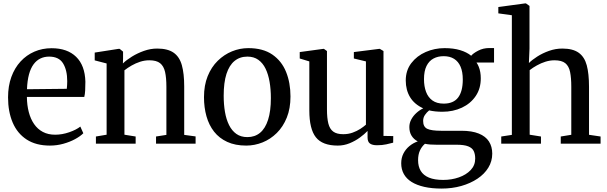

<svg xmlns="http://www.w3.org/2000/svg" viewBox="-20 -839 3546 1121"><path d="M271.5 11Q190 11 135.5 -24.5Q81 -60 54 -123.5Q27 -187 27 -270.5Q27 -336.5 46.2 -389.5Q65.5 -442.5 100 -480Q134.5 -517.5 180.8 -537.5Q227 -557.5 281 -557.5Q373 -557.5 424.5 -507.2Q476 -457 478.5 -362Q478.5 -332 477.2 -310.2Q476 -288.5 472 -273H137Q137.5 -225 148 -184.8Q158.5 -144.5 179 -114.8Q199.5 -85 230.2 -68.8Q261 -52.5 302 -52.5Q343 -52.5 384.5 -67Q426 -81.5 449 -100L466.5 -61Q448.5 -43 418 -26.5Q387.5 -10 349.5 0.5Q311.5 11 271.5 11ZM137.5 -318 370 -320.5Q371 -330.5 371.8 -342.8Q372.5 -355 372.5 -365Q372.5 -429.5 348.2 -469Q324 -508.5 266.5 -508.5Q239 -508.5 216 -497.5Q193 -486.5 176 -463.5Q159 -440.5 149.2 -404.5Q139.5 -368.5 137.5 -318Z M602.5 -52.5V-468.5L533 -486.5V-532L670.5 -553.5H679L698.5 -537.5V-496.5L697.5 -468.5Q718 -488.5 750.2 -508.5Q782.5 -528.5 820.8 -542Q859 -555.5 897.5 -555.5Q959 -555.5 993.5 -531.5Q1028 -507.5 1041.8 -458.2Q1055.5 -409 1055.5 -334V-51.5L1122 -42.5V0H891V-42L951.5 -51.5V-333Q951.5 -384.5 943.8 -418.8Q936 -453 914.8 -470Q893.5 -487 852 -487Q824.5 -487 798.2 -478.5Q772 -470 748.5 -456.5Q725 -443 706.5 -428.5V-52.5L772 -42V0H540V-42Z M1171 -271.5Q1171 -341 1192.5 -394.2Q1214 -447.5 1251.2 -484Q1288.5 -520.5 1334.5 -539.2Q1380.5 -558 1430 -558Q1515.5 -558 1570 -520.5Q1624.5 -483 1650.2 -419.2Q1676 -355.5 1676 -275.5Q1676 -206 1654.5 -152.5Q1633 -99 1596 -62.5Q1559 -26 1512.8 -7.5Q1466.5 11 1417.5 11Q1353.5 11 1306.8 -10.5Q1260 -32 1230 -70.2Q1200 -108.5 1185.5 -160Q1171 -211.5 1171 -271.5ZM1424.5 -38.5Q1468 -38.5 1498.5 -63.8Q1529 -89 1545.2 -139.8Q1561.5 -190.5 1561.5 -266.5Q1561.5 -317 1554 -361Q1546.5 -405 1530.5 -438Q1514.5 -471 1488.2 -489.8Q1462 -508.5 1424.5 -508.5Q1380.5 -508.5 1349.5 -483.2Q1318.5 -458 1302.2 -407.5Q1286 -357 1286 -280Q1286 -229.5 1293.5 -185.5Q1301 -141.5 1317.5 -108.5Q1334 -75.5 1360.2 -57Q1386.5 -38.5 1424.5 -38.5Z M2181 9Q2154 9 2140 -1Q2126 -11 2126 -37V-74.5Q2108 -55.5 2081 -35.8Q2054 -16 2021 -2.5Q1988 11 1952 11Q1862.5 11 1824.2 -37.5Q1786 -86 1786 -194.5V-480.5L1730 -497.5V-535L1866 -553.5H1871.5L1889 -541V-200.5Q1889 -150 1897 -118Q1905 -86 1925.5 -70.8Q1946 -55.5 1984 -55.5Q2013.5 -55.5 2038.5 -64.5Q2063.5 -73.5 2083.2 -86.2Q2103 -99 2116.5 -111V-480.5L2046 -497.5V-535L2192.5 -553.5H2198L2219 -541V-45.5L2276 -44.5L2275.5 -6Q2258.5 -1.5 2235 3.8Q2211.5 9 2181 9Z M2558 262Q2501 262 2457 252Q2413 242 2383 223.2Q2353 204.5 2337.8 177Q2322.5 149.5 2322.5 114.5Q2322.5 83 2335.2 57.8Q2348 32.5 2370 14.2Q2392 -4 2419 -13.5Q2395.5 -26 2382.8 -46.8Q2370 -67.5 2370 -97.5Q2370 -120.5 2381.2 -141.5Q2392.5 -162.5 2410.8 -179.2Q2429 -196 2451 -206.5Q2399.5 -230 2374.2 -271.8Q2349 -313.5 2349 -369Q2349 -428 2381.5 -470.5Q2414 -513 2465.8 -535.5Q2517.5 -558 2575.5 -558Q2627.5 -558 2666.5 -546.2Q2705.5 -534.5 2731 -513.5Q2742 -527.5 2771.5 -543Q2801 -558.5 2836.5 -558.5H2864.5V-474H2762Q2769.5 -463.5 2775.2 -449.2Q2781 -435 2784 -418Q2787 -401 2787 -382.5Q2787.5 -323 2757.8 -278.8Q2728 -234.5 2677 -210.5Q2626 -186.5 2562.5 -186.5Q2542 -186.5 2522.2 -188.5Q2502.5 -190.5 2485.5 -194.5Q2471.5 -183 2461 -167.8Q2450.5 -152.5 2450.5 -133Q2450.5 -98.5 2474.5 -87Q2498.5 -75.5 2555.5 -75.5H2673.5Q2735.5 -75.5 2775.5 -59.2Q2815.5 -43 2834.8 -13Q2854 17 2854 58Q2854 102.5 2831.2 139.8Q2808.5 177 2767.8 204.2Q2727 231.5 2673.2 246.8Q2619.5 262 2558 262ZM2567.5 211.5Q2617 211.5 2659.5 196.5Q2702 181.5 2728.2 153.8Q2754.5 126 2754.5 87Q2754.5 61.5 2746 43.2Q2737.5 25 2713.8 15.5Q2690 6 2645.5 6H2529Q2509.5 6 2492.2 4.8Q2475 3.5 2461 0.5Q2442.5 16.5 2431.8 39.8Q2421 63 2421 96.5Q2421 133 2436.5 158.8Q2452 184.5 2484.5 198Q2517 211.5 2567.5 211.5ZM2570.5 -234Q2628 -234 2655 -270Q2682 -306 2682 -374.5Q2682 -419.5 2669 -449.8Q2656 -480 2631.2 -495.5Q2606.5 -511 2570.5 -511Q2536.5 -511 2510.8 -497.2Q2485 -483.5 2470.2 -453.8Q2455.5 -424 2455.5 -376.5Q2455.5 -335 2467.5 -302.8Q2479.5 -270.5 2505 -252.2Q2530.5 -234 2570.5 -234Z M2968.5 -51.5V-750L2889.5 -761V-798L3044.5 -819H3051L3071.5 -804.5V-555L3068 -471Q3086 -489 3116.8 -508.8Q3147.5 -528.5 3185.5 -542Q3223.5 -555.5 3263 -555.5Q3324.5 -555.5 3358.5 -531.2Q3392.5 -507 3405.8 -457.8Q3419 -408.5 3419 -332.5V-52L3486.5 -42V0H3254V-42L3315.5 -52V-332.5Q3315.5 -384 3308.5 -418.5Q3301.5 -453 3280.5 -470Q3259.5 -487 3217.5 -487Q3191 -487 3164.8 -478.8Q3138.5 -470.5 3114.8 -457.2Q3091 -444 3072.5 -429.5V-52.5L3138.5 -42V0H2906.5V-42Z"/></svg>

Font: Merriweather 48pt
Style: Regular
Weight: 400
Version: Version 2.100